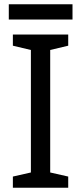

<svg xmlns="http://www.w3.org/2000/svg" viewBox="-20 -875 379 895"><path d="M298 0H40V-52L124 -71V-642L40 -662V-714H298V-662L214 -642V-71L298 -52ZM318 -855V-784H21V-855Z"/></svg>

Font: Noto Sans Saurashtra
Style: Regular
Weight: 400
Designer: Monotype Design Team
Foundry: Monotype Imaging Inc.
Version: Version 2.001; ttfautohint (v1.8.4.7-5d5b)